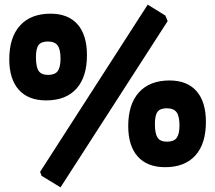

<svg xmlns="http://www.w3.org/2000/svg" viewBox="-20 -714 929 828"><path d="M693 -647 703 -623 241 94 159 44 153 27 617 -694ZM355 -476Q355 -382 309.5 -331.5Q264 -281 179 -281Q102 -281 61 -327Q20 -373 20 -458Q20 -553 66.5 -604Q113 -655 198 -655Q274 -655 314.5 -609Q355 -563 355 -476ZM135 -467Q135 -426 146.5 -408.5Q158 -391 187 -391Q217 -391 229 -407.5Q241 -424 241 -461Q241 -501 228.5 -518Q216 -535 186 -535Q158 -535 146.5 -520Q135 -505 135 -467ZM868 -188Q868 -94 822.5 -43.5Q777 7 692 7Q615 7 574 -39Q533 -85 533 -170Q533 -265 579.5 -316Q626 -367 711 -367Q787 -367 827.5 -321Q868 -275 868 -188ZM648 -179Q648 -138 659.5 -120.5Q671 -103 700 -103Q730 -103 742 -119.5Q754 -136 754 -173Q754 -213 741.5 -230Q729 -247 699 -247Q671 -247 659.5 -232Q648 -217 648 -179Z"/></svg>

Font: Luna Sans Black
Style: Regular
Weight: 900
Designer: Juan Pablo del Peral
Foundry: Huerta Tipografica
Version: Version 2.001; ttfautohint (v1.5)